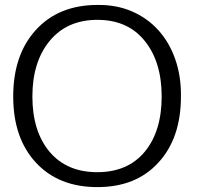

<svg xmlns="http://www.w3.org/2000/svg" viewBox="-20 -743 821 773"><path d="M372.1 10.3Q215.8 10.3 124.5 -88.4Q33.2 -187 33.2 -354.5Q33.2 -522.5 124.5 -622.6Q216.3 -723.1 372.6 -723.1Q448.7 -724.1 511 -697.3Q573.2 -670.4 617.4 -621.6Q661.6 -572.8 685.5 -504.6Q709.5 -436.5 708.5 -354.5Q708.5 -187 617.7 -88.4Q527.8 10.3 372.1 10.3ZM371.6 -49.8Q494.1 -49.8 562.5 -131.8Q630.9 -214.4 630.9 -354.5Q630.9 -494.6 562 -579.1Q494.1 -663.1 372.1 -663.1Q250 -663.1 180.2 -578.6Q110.4 -494.1 110.4 -354.5Q110.4 -214.4 179.7 -131.8Q249 -49.8 371.6 -49.8Z"/></svg>

Font: Ride Light
Style: Regular
Weight: 300
Version: Version 3.000